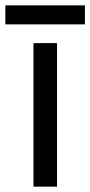

<svg xmlns="http://www.w3.org/2000/svg" viewBox="-40 -697 337 717"><path d="M173 0H85V-536H173ZM277 -677V-606H-20V-677Z"/></svg>

Font: Noto Sans Canadian Aboriginal
Style: Regular
Weight: 400
Designer: Monotype Design Team, Typotheque's Kevin King
Foundry: Monotype Imaging Inc.
Version: Version 2.002